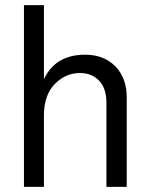

<svg xmlns="http://www.w3.org/2000/svg" viewBox="-20 -727 580 747"><path d="M150.9 -707H73.2V0H150.9V-276.9Q150.9 -356.9 192.9 -399.9Q234.9 -442.9 291 -442.9Q336.9 -442.9 365.5 -413.1Q394 -383.3 394 -328.1V0H473.1V-347.2Q473.1 -423.8 428.7 -469Q384.3 -514.2 311 -514.2Q195.8 -514.2 150.9 -418.9Z"/></svg>

Font: FAU Chimera
Style: Regular
Weight: 400
Version: Version 1.002;hotconv 1.0.117;makeotfexe 2.5.65602